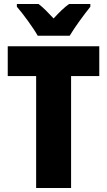

<svg xmlns="http://www.w3.org/2000/svg" viewBox="-20 -947 539 967"><path d="M170 -767H331C355 -808 405 -876 435 -913V-927H328C304 -910 279 -886 250 -854C221 -885 198 -909 174 -927H65V-913C95 -879 149 -805 170 -767ZM338 0V-564H480V-714H19V-564H162V0Z"/></svg>

Font: Noto Sans Condensed Black
Style: Regular
Weight: 900
Width: 3
Designer: Monotype Design Team
Foundry: Monotype Imaging Inc.
Version: Version 2.013